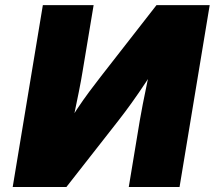

<svg xmlns="http://www.w3.org/2000/svg" viewBox="-20 -748 859 768"><path d="M698.2 0H495.1L539.1 -265.6Q543.5 -291 551.3 -332Q559.1 -373 569.8 -423.1Q580.6 -473.1 592.8 -524.4L627.4 -517.6Q594.2 -465.8 564.5 -420.7Q534.7 -375.5 507.3 -337.4Q480 -299.3 453.6 -265.6L245.6 0H30.8L151.4 -727.5H354.5L310.1 -460.9Q305.2 -429.7 295.4 -380.9Q285.6 -332 274.9 -281Q264.2 -230 254.9 -190.4L236.8 -228.5Q262.2 -272.5 287.8 -311Q313.5 -349.6 337.9 -382.3Q362.3 -415 383.3 -441.9L606 -727.5H818.8Z"/></svg>

Font: Inter 24pt Black
Style: Italic
Weight: 900
Italic angle: -9.3988°
Designer: Rasmus Andersson
Foundry: rsms
Version: Version 4.001;git-66647c0bb